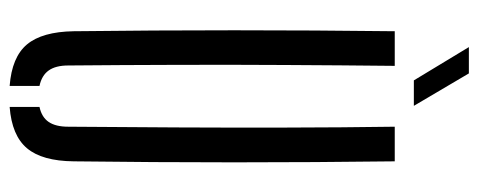

<svg xmlns="http://www.w3.org/2000/svg" viewBox="-320 -676 1001 402"><g transform="rotate(90 181.0 -474.5)"><path d="M44.9 -127.8Q42.9 -295.5 42.9 -464Q42.9 -632.4 44.9 -800H117.4Q116.2 -688.4 115.6 -573.2Q114.9 -458.1 115.3 -343.3Q115.6 -228.5 116.6 -116.5Q116.6 -90 127.1 -75.4Q137.5 -60.8 159.4 -56.2V6.3Q99 1.7 72.5 -30Q46 -61.7 44.9 -127.8ZM203.4 6.3V-56.2Q224.9 -60.8 234.8 -75.4Q244.8 -90 244.8 -116.5Q245.8 -228.5 246.3 -343.3Q246.9 -458.1 246.6 -573.2Q246.4 -688.4 244.8 -800H317.3Q319.4 -632.4 319.4 -464Q319.4 -295.5 317.3 -127.8Q316.6 -61.7 289.9 -30Q263.3 1.7 203.4 6.3ZM147.8 -840 78.1 -955.2H133.2L201.1 -840Z"/></g></svg>

Font: Big Shoulders Stencil Display SC Thin
Style: Regular
Weight: 100
Designer: Patric King
Foundry: XO Type Co
Version: Version 2.001